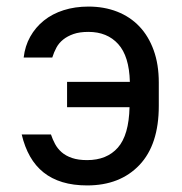

<svg xmlns="http://www.w3.org/2000/svg" viewBox="-20 -557 555 584"><path d="M245 7Q203 7 170 -3Q137 -13 112.5 -32.5Q88 -52 71.5 -81Q55 -110 46 -148H135Q140 -133 147.5 -119Q155 -105 167.5 -94Q180 -83 199 -76.5Q218 -70 245 -70Q305 -70 338.5 -108Q372 -146 374 -231H184V-308H375Q373 -386 339.5 -423Q306 -460 249 -460Q222 -460 203.5 -453.5Q185 -447 172 -436.5Q159 -426 151.5 -412Q144 -398 139 -382H52Q56 -417 72 -445.5Q88 -474 113.5 -494.5Q139 -515 173.5 -526Q208 -537 249 -537Q297 -537 336.5 -521.5Q376 -506 404 -476.5Q432 -447 447.5 -404Q463 -361 463 -306V-235Q463 -117 404 -55Q345 7 245 7Z"/></svg>

Font: Golos UI VF
Style: Regular
Weight: 400
Designer: A.Korolkova, Vitaly Kuzmin
Foundry: ParaType Ltd
Version: Version 2.000